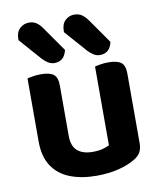

<svg xmlns="http://www.w3.org/2000/svg" viewBox="-83 -792 737 874"><g transform="rotate(-10 285.5 -355.0)"><path d="M59.8 -184.8V-259.3H199.2V-186.2Q199.2 -138 224.3 -116.6Q249.4 -95.2 294.2 -95.2Q323 -95.2 342.4 -100.8Q361.8 -106.3 371.9 -112V-259.3H511.3V-96.5Q511.3 -72.9 502.5 -56.4Q493.7 -40 472.7 -27.3Q442.1 -8.4 396.2 3.3Q350.2 15 293.2 15Q223.3 15 170.5 -5.8Q117.7 -26.7 88.8 -70.8Q59.8 -114.9 59.8 -184.8ZM511.3 -213.3H371.9V-475.8Q380.9 -478.5 398 -481.3Q415.1 -484.2 434.6 -484.2Q475.1 -484.2 493.2 -470.4Q511.3 -456.6 511.3 -418.8ZM199.2 -213.3H59.8V-475.8Q68.8 -478.5 85.9 -481.3Q103 -484.2 122.9 -484.2Q163 -484.2 181.1 -470.4Q199.2 -456.6 199.2 -418.8ZM138 -554.2 49.7 -654.5V-660.5Q49.7 -692.1 67.8 -708.6Q85.9 -725.2 110.1 -725.2Q130.3 -725.2 144.9 -715.1Q159.5 -705 171.8 -686.4L250.5 -574.1Q243.5 -546.2 228.9 -534.9Q214.3 -523.6 194.1 -523.6Q177.1 -523.6 163.4 -532.6Q149.6 -541.5 138 -554.2ZM348.2 -554.2 259.9 -654.5V-659.9Q259.9 -692.1 277.5 -708.6Q295.1 -725.2 319.3 -725.2Q340.2 -725.2 354.7 -715.1Q369.1 -705 382.1 -686.4L460.7 -574.1Q453.8 -546.2 439.2 -534.9Q424.6 -523.6 403.7 -523.6Q387.4 -523.6 373.8 -532.4Q360.2 -541.2 348.2 -554.2Z"/></g></svg>

Font: Baloo Tamma 2
Style: Regular
Weight: 400
Designer: Divya Kowshik, Shuchita Grover and Ek Type
Foundry: Ek Type
Version: Version 1.700